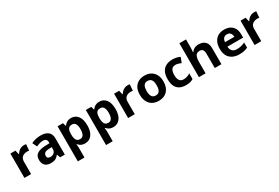

<svg xmlns="http://www.w3.org/2000/svg" viewBox="99 -2124 5416 3727"><g transform="rotate(-30 2806.5 -260.0)"><path d="M383 -556Q394 -556 409 -555Q424 -554 433 -552L422 -412Q415 -414 401.5 -415.5Q388 -417 378 -417Q349 -417 322 -409.5Q295 -402 273.5 -386Q252 -370 239.5 -343.5Q227 -317 227 -278V0H78V-546H191L213 -454H220Q236 -482 260 -505Q284 -528 315.5 -542Q347 -556 383 -556Z M756 -557Q866 -557 924.5 -509.5Q983 -462 983 -364V0H879L850 -74H846Q823 -45 798.5 -26Q774 -7 742.5 1.5Q711 10 665 10Q617 10 578.5 -8.5Q540 -27 518 -65.5Q496 -104 496 -163Q496 -250 557 -291.5Q618 -333 740 -337L835 -340V-364Q835 -407 812.5 -427Q790 -447 750 -447Q710 -447 672 -435.5Q634 -424 596 -407L547 -508Q591 -531 644.5 -544Q698 -557 756 -557ZM777 -251Q705 -249 677 -225Q649 -201 649 -162Q649 -128 669 -113.5Q689 -99 721 -99Q769 -99 802 -127.5Q835 -156 835 -208V-253Z M1440 -556Q1532 -556 1589 -484.5Q1646 -413 1646 -274Q1646 -181 1619 -117.5Q1592 -54 1545 -22Q1498 10 1436 10Q1397 10 1368.5 0Q1340 -10 1320 -26Q1300 -42 1285 -60H1277Q1281 -41 1283 -20.5Q1285 0 1285 20V240H1136V-546H1257L1278 -475H1285Q1300 -497 1321 -515.5Q1342 -534 1371.5 -545Q1401 -556 1440 -556ZM1392 -437Q1353 -437 1330 -421Q1307 -405 1296.5 -372.5Q1286 -340 1285 -291V-275Q1285 -222 1295 -185.5Q1305 -149 1329 -130Q1353 -111 1394 -111Q1428 -111 1450 -130Q1472 -149 1483 -186Q1494 -223 1494 -276Q1494 -356 1469.5 -396.5Q1445 -437 1392 -437Z M2073 -556Q2165 -556 2222 -484.5Q2279 -413 2279 -274Q2279 -181 2252 -117.5Q2225 -54 2178 -22Q2131 10 2069 10Q2030 10 2001.5 0Q1973 -10 1953 -26Q1933 -42 1918 -60H1910Q1914 -41 1916 -20.5Q1918 0 1918 20V240H1769V-546H1890L1911 -475H1918Q1933 -497 1954 -515.5Q1975 -534 2004.5 -545Q2034 -556 2073 -556ZM2025 -437Q1986 -437 1963 -421Q1940 -405 1929.5 -372.5Q1919 -340 1918 -291V-275Q1918 -222 1928 -185.5Q1938 -149 1962 -130Q1986 -111 2027 -111Q2061 -111 2083 -130Q2105 -149 2116 -186Q2127 -223 2127 -276Q2127 -356 2102.5 -396.5Q2078 -437 2025 -437Z M2707 -556Q2718 -556 2733 -555Q2748 -554 2757 -552L2746 -412Q2739 -414 2725.5 -415.5Q2712 -417 2702 -417Q2673 -417 2646 -409.5Q2619 -402 2597.5 -386Q2576 -370 2563.5 -343.5Q2551 -317 2551 -278V0H2402V-546H2515L2537 -454H2544Q2560 -482 2584 -505Q2608 -528 2639.5 -542Q2671 -556 2707 -556Z M3352 -274Q3352 -205.6 3333.5 -153.1Q3314.9 -100.5 3280.5 -63.7Q3246 -27 3197 -8.5Q3148 10 3086.4 10Q3029.2 10 2980.6 -8.5Q2932 -27 2897 -63.5Q2862 -100 2842.5 -153Q2823 -206 2823 -274.2Q2823 -364.7 2855 -427.3Q2887.1 -489.9 2946.9 -522.9Q3006.7 -556 3089 -556Q3166.4 -556 3225.2 -523Q3284 -490 3318 -427.3Q3352 -364.7 3352 -274ZM2975 -273.8Q2975 -220 2986.5 -183.5Q2998 -147 3023 -128.5Q3048 -110 3088 -110Q3128 -110 3152.5 -128.5Q3177 -147 3188.5 -183.5Q3200 -220 3200 -273.6Q3200 -328 3188.5 -364Q3177 -400 3152 -418Q3127.1 -436 3087.3 -436Q3028 -436 3001.5 -395.5Q2975 -355 2975 -273.8Z M3697 10Q3616 10 3559 -19.5Q3502 -49 3472 -111Q3442 -173 3442 -270Q3442 -370 3476 -433Q3510 -496 3570.5 -526Q3631 -556 3710 -556Q3766 -556 3807.5 -545Q3849 -534 3880 -519L3836 -404Q3801 -418 3770.5 -427Q3740 -436 3710 -436Q3671 -436 3645 -417.5Q3619 -399 3606.5 -362.5Q3594 -326 3594 -271Q3594 -217 3607.5 -181.5Q3621 -146 3647 -128.5Q3673 -111 3710 -111Q3757 -111 3793 -123.5Q3829 -136 3863 -158V-31Q3829 -9 3791.5 0.5Q3754 10 3697 10Z M4138 -605Q4138 -565 4135.5 -528Q4133 -491 4131 -476H4139Q4157 -504 4181 -521.5Q4205 -539 4234.5 -547.5Q4264 -556 4297 -556Q4356 -556 4400 -535Q4444 -514 4468.5 -470.1Q4493 -426.3 4493 -355.9V0H4344V-319Q4344 -378.5 4322.7 -407.7Q4301.5 -437 4256 -437Q4210.9 -437 4185.4 -416.2Q4159.8 -395.4 4148.9 -355.2Q4138 -315 4138 -256.6V0H3989V-760H4138Z M4871 -556Q4947 -556 5001.5 -527Q5056 -498 5086 -443Q5116 -388 5116 -308V-236H4764Q4766 -173 4801.5 -137Q4837 -101 4900 -101Q4953 -101 4996 -111.5Q5039 -122 5085 -144V-29Q5045 -9 5000.5 0.5Q4956 10 4893 10Q4811 10 4748 -20.5Q4685 -51 4649 -113Q4613 -175 4613 -269Q4613 -365 4645.5 -428.5Q4678 -492 4736 -524Q4794 -556 4871 -556ZM4872 -450Q4829 -450 4800.5 -422Q4772 -394 4767 -335H4976Q4976 -368 4964.5 -394Q4953 -420 4930 -435Q4907 -450 4872 -450Z M5542 -556Q5553 -556 5568 -555Q5583 -554 5592 -552L5581 -412Q5574 -414 5560.5 -415.5Q5547 -417 5537 -417Q5508 -417 5481 -409.5Q5454 -402 5432.5 -386Q5411 -370 5398.5 -343.5Q5386 -317 5386 -278V0H5237V-546H5350L5372 -454H5379Q5395 -482 5419 -505Q5443 -528 5474.5 -542Q5506 -556 5542 -556Z"/></g></svg>

Font: Noto Sans Gujarati
Style: Regular
Weight: 400
Designer: Jelle Bosma - Monotype Design Team, Universal Thirst
Foundry: Monotype Imaging Inc.
Version: Version 2.102